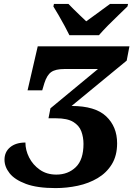

<svg xmlns="http://www.w3.org/2000/svg" viewBox="-20 -951 682 982"><path d="M264 11Q170 11 112.5 -10.5Q55 -32 29 -65Q3 -98 3 -134Q3 -174 32 -198Q61 -222 110 -222Q110 -183 129 -145.5Q148 -108 183.5 -83Q219 -58 268 -58Q328 -58 367.5 -96Q407 -134 407 -215Q407 -249 396 -279Q385 -309 354.5 -327.5Q324 -346 267 -346H228L238 -397L481 -598H309Q264 -598 242 -582.5Q220 -567 207 -526L196 -489H121L173 -714H642L628 -641L346 -409Q467 -409 523 -356Q579 -303 579 -218Q579 -155 552 -111Q525 -67 479.5 -40Q434 -13 378 -1Q322 11 264 11ZM335 -771Q326 -790 311 -817.5Q296 -845 280.5 -872Q265 -899 253 -918L256 -931H330Q340 -920 356.5 -904Q373 -888 390.5 -871Q408 -854 421 -842Q438 -854 461 -871Q484 -888 506 -904Q528 -920 543 -931H635L632 -918Q613 -899 586 -873.5Q559 -848 532.5 -821Q506 -794 486 -771Z"/></svg>

Font: Noto Serif ExtraBold
Style: Italic
Weight: 800
Italic angle: -12°
Designer: Monotype Design Team
Foundry: Monotype Imaging Inc.
Version: Version 2.013